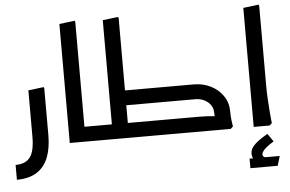

<svg xmlns="http://www.w3.org/2000/svg" viewBox="-63 -851 1808 1199"><g transform="rotate(-5 841.5 -251.5)"><path d="M0 200V107Q63 107 91.5 69Q120 31 120 -60V-350L217 -362L220 -354V-60Q220 21 197 79.5Q174 138 125 169Q76 200 0 200Z M449 0 349 -1V-746L446 -758L449 -749ZM349 0V-93H535V0ZM535 0V-93Q547 -93 551 -80.5Q555 -68 555 -47Q555 -27 551 -13.5Q547 0 535 0Z M535 0V-93H623V0ZM535 0Q524 0 519.5 -14Q515 -28 515 -48Q515 -68 519.5 -80.5Q524 -93 535 -93ZM621 0V-746L718 -758L721 -749V0ZM540 0 536 -7 582 -93H721V0ZM688 -204V-297H1069V-204ZM688 0V-93H1069V0ZM1264 -110Q1264 -136 1249.5 -157.5Q1235 -179 1210 -191.5Q1185 -204 1153 -204H1006V-215L1016 -297H1153Q1210 -297 1258 -273Q1306 -249 1335 -206.5Q1364 -164 1364 -110ZM880 0 876 -7 922 -93H1061V0ZM922 0V-93H1173Q1198 -93 1222.5 -91.5Q1247 -90 1263 -88Q1279 -86 1279 -86V0ZM971 -204 967 -211 1013 -297H1131V-204ZM1274 0Q1271 -22 1267.5 -49.5Q1264 -77 1264 -110H1364Q1364 -79 1367 -55Q1370 -31 1373 -14L1358 0Z M1490 213Q1474 189 1474 166Q1474 140 1491 120Q1508 100 1532.5 83Q1557 66 1581 52H1584L1618 101Q1572 129 1556.5 147Q1541 165 1541 176Q1541 184 1546.5 189.5Q1552 195 1560 195ZM1459 255V195H1463Q1475 195 1485 197Q1495 199 1495 199L1512 195H1647V199L1630 255Z M1502 0V-746L1599 -758L1602 -749V-247Q1602 -206 1604.5 -165Q1607 -124 1609.5 -89.5Q1612 -55 1614.5 -34.5Q1617 -14 1617 -14L1602 0Z"/></g></svg>

Font: Fustat SemiBold
Style: Regular
Weight: 600
Designer: Mohamed Gaber, Khaled Hosny, Laura Garcia Mut
Foundry: Kief Type Foundry, Alif Type Foundry, Hard Type Foundry
Version: Version 1.007